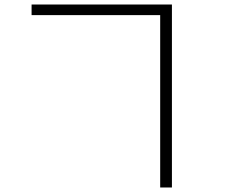

<svg xmlns="http://www.w3.org/2000/svg" viewBox="-20 -773 1040 851"><path d="M120 -753H742V58H690V-706H120Z"/></svg>

Font: M PLUS 1p Light
Style: Regular
Weight: 300
Version: Version 1.061